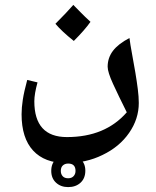

<svg xmlns="http://www.w3.org/2000/svg" viewBox="-20 -545 638 783"><path d="M250 120Q162 120 115 69Q68 18 68 -79Q68 -106 73 -138.5Q78 -171 91 -219L133 -209Q120 -162 120 -132Q120 14 253 14Q409 14 497 -87Q463 -155 441 -203Q419 -251 419 -273Q419 -309 440.5 -337.5Q462 -366 508 -390Q511 -365 518.5 -325Q526 -285 532 -249Q538 -213 542 -181.5Q546 -150 546 -125Q546 -60 506.5 -3Q467 54 398 87Q331 120 250 120ZM281 -378Q232 -417 206 -448Q229 -471 247.5 -490.5Q266 -510 279 -525Q292 -512 309 -494.5Q326 -477 349 -456Q326 -423 281 -378ZM258 218Q228 218 208.5 200Q189 182 189 152Q189 121 208.5 103.5Q228 86 258 86Q288 86 308 103.5Q328 121 328 151Q328 182 308.5 200Q289 218 258 218ZM258 182Q272 182 280 173.5Q288 165 288 152Q288 122 258 122Q245 122 236.5 129.5Q228 137 228 152Q228 165 235.5 173.5Q243 182 258 182Z"/></svg>

Font: Noto Naskh Arabic UI Semi
Style: Bold
Weight: 700
Designer: Monotype Design Team, David Williams, Mohamad Dakak and Nizar Qandah
Foundry: Monotype Imaging Inc.
Version: Version 2.014; ttfautohint (v1.8.4.7-5d5b)